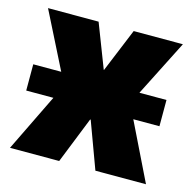

<svg xmlns="http://www.w3.org/2000/svg" viewBox="-81 -589 677 671"><g transform="rotate(15 257.5 -253.0)"><path d="M11 0 159 -304 166 -202 13 -506H196L257 -348H258L323 -506H501L347 -202L354 -305L503 0H320L258 -168H256L189 0ZM14 -208V-303H496V-208Z"/></g></svg>

Font: Nunito Sans 7pt Condensed Black
Style: Regular
Weight: 900
Width: 3
Designer: Vernon Adams
Foundry: Vernon Adams
Version: Version 3.101;gftools[0.9.27]